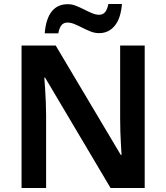

<svg xmlns="http://www.w3.org/2000/svg" viewBox="-20 -942 833 962"><path d="M705 0H534L206 -553H202Q204 -530 206 -498Q208 -466 209.5 -431.5Q211 -397 211 -364V0H88V-714H259L585 -166H589Q588 -185 586 -216.5Q584 -248 583 -283.5Q582 -319 582 -347V-714H705ZM204 -775Q207 -812 216 -839.5Q225 -867 239.5 -885Q254 -903 274 -912Q294 -921 320 -921Q340 -921 360.5 -913Q381 -905 401.5 -894.5Q422 -884 441 -876Q460 -868 477 -868Q494 -868 505.5 -880Q517 -892 523 -922H591Q585 -849 554.5 -812.5Q524 -776 477 -776Q455 -776 434.5 -784Q414 -792 393.5 -802.5Q373 -813 354 -821Q335 -829 318 -829Q300 -829 289 -817Q278 -805 272 -775Z"/></svg>

Font: Noto Sans Oriya SemiBold
Style: Regular
Weight: 600
Version: Version 2.003